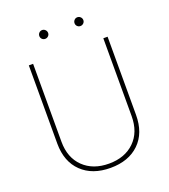

<svg xmlns="http://www.w3.org/2000/svg" viewBox="-157 -990 981 1113"><g transform="rotate(-20 333.5 -433.5)"><path d="M576.2 -710.9V-229.5Q576.2 -116.7 510.7 -53.5Q445.3 9.8 333.5 9.8Q221.7 9.8 156.2 -53.5Q90.8 -116.7 90.3 -227.5V-710.9H116.7V-230.5Q116.7 -131.8 176 -74.2Q235.4 -16.6 333.5 -16.6Q431.6 -16.6 490.7 -74.2Q549.8 -131.8 549.8 -231V-710.9ZM205.6 -849.6Q205.6 -860.8 213.4 -868.9Q221.2 -877 232.4 -877Q243.7 -877 251.7 -868.9Q259.8 -860.8 259.8 -849.6Q259.8 -838.4 251.7 -830.6Q243.7 -822.8 232.4 -822.8Q221.2 -822.8 213.4 -830.6Q205.6 -838.4 205.6 -849.6ZM422.9 -849.6Q422.9 -860.8 430.7 -868.9Q438.5 -877 449.7 -877Q460.9 -877 469 -868.9Q477.1 -860.8 477.1 -849.6Q477.1 -838.4 469 -830.6Q460.9 -822.8 449.7 -822.8Q438.5 -822.8 430.7 -830.6Q422.9 -838.4 422.9 -849.6Z"/></g></svg>

Font: TypoPRO Roboto
Style: Regular
Weight: 250
Designer: Google
Version: Version 2.136; 2016